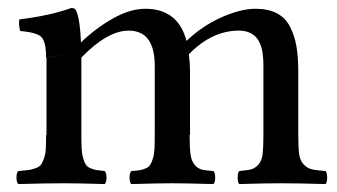

<svg xmlns="http://www.w3.org/2000/svg" viewBox="-20 -462 849 484"><path d="M185.1 -122.1Q185.1 -101.1 185.8 -87.2Q186.5 -73.2 189.7 -63Q192.9 -52.7 196 -47.4Q199.2 -42 207.3 -38.3Q215.3 -34.7 222.7 -33.4Q230 -32.2 244.1 -30.8Q248.5 -26.4 248.5 -14.4Q248.5 -2.4 244.1 2Q179.7 0 141.1 0Q90.3 0 25.9 2Q21.5 -2.4 21.5 -14.4Q21.5 -26.4 25.9 -30.8Q43 -32.2 52 -33.4Q61 -34.7 70.6 -38.3Q80.1 -42 83.7 -47.4Q87.4 -52.7 91.1 -63.2Q94.7 -73.7 95.5 -87.2Q96.2 -100.6 96.2 -122.1H97.2V-315.9L171.9 -333L96.2 -315.9Q96.2 -355.5 85 -367.9Q73.7 -380.4 30.8 -383.8Q26.4 -401.4 28.8 -413.1Q105.5 -422.4 160.2 -441.9Q169.9 -441.9 172.9 -433.1Q182.1 -409.7 184.1 -355Q220.7 -390.6 264.4 -415.3Q308.1 -439.9 346.2 -439.9Q428.7 -439.9 450.2 -358.9Q488.8 -396 537.6 -418Q586.4 -439.9 624 -439.9Q656.2 -439.9 678 -428.5Q699.7 -417 711.2 -394.5Q722.7 -372.1 727.3 -345Q731.9 -317.9 731.9 -280.8V-122.1Q731.9 -90.3 734.1 -73.7Q736.3 -57.1 745.4 -47.6Q754.4 -38.1 765.4 -35.4Q776.4 -32.7 800.8 -30.8Q804.7 -26.4 804.7 -14.4Q804.7 -2.4 800.8 2Q736.3 0 688 0Q647.5 0 583 2Q579.1 -2.4 579.1 -14.4Q579.1 -26.4 583 -30.8Q604.5 -32.7 614 -35.4Q623.5 -38.1 631.8 -47.6Q640.1 -57.1 642.1 -73.7Q644 -90.3 644 -122.1V-297.9Q644 -344.7 628.4 -364.7Q612.8 -384.8 582 -384.8Q514.2 -384.8 456.1 -325.2Q459 -303.7 459 -282.2V-122.1H458Q458 -90.3 460.2 -73.5Q462.4 -56.6 470.2 -47.1Q478 -37.6 487.5 -34.9Q497.1 -32.2 518.1 -30.8Q522.5 -26.4 522.5 -14.4Q522.5 -2.4 518.1 2Q447.8 0 414.1 0Q379.4 0 311 2Q306.6 -2.4 306.6 -14.4Q306.6 -26.4 311 -30.8Q324.7 -31.7 332.5 -33Q340.3 -34.2 347.9 -37.8Q355.5 -41.5 358.9 -46.9Q362.3 -52.2 365.5 -62.7Q368.7 -73.2 369.4 -86.9Q370.1 -100.6 370.1 -122.1V-295.9Q370.1 -384.8 304.2 -384.8Q251 -384.8 185.1 -316.9Z"/></svg>

Font: Common Serif News
Style: Regular
Weight: 450
Designer: Philipp H. Poll, Khaled Hosny
Foundry: Stefan Peev, Context Ltd.
Version: Version 1.026